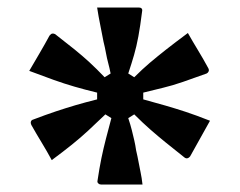

<svg xmlns="http://www.w3.org/2000/svg" viewBox="-20 -785 640 512"><path d="M350 -765Q355 -765 357.5 -762.5Q360 -760 359 -755Q354 -715 349 -688Q344 -661 337.5 -638.5Q331 -616 322 -589L338 -579Q360 -601 379.5 -617.5Q399 -634 422.5 -652.5Q446 -671 481 -697Q494 -674 508 -651Q522 -628 535 -604Q538 -599 536.5 -595Q535 -591 531 -589Q495 -576 467.5 -566.5Q440 -557 415 -551Q390 -545 362 -538V-520Q395 -511 421 -503.5Q447 -496 474.5 -487Q502 -478 540 -463Q527 -439 513.5 -415.5Q500 -392 487 -368Q484 -364 480 -363Q476 -362 472 -365Q443 -388 422 -405Q401 -422 381 -439.5Q361 -457 338 -480L322 -470Q328 -452 331.5 -438Q335 -424 338 -411Q341 -398 343 -384Q347 -367 349.5 -353Q352 -339 355 -325Q358 -311 360 -293Q333 -293 304.5 -293Q276 -293 249 -293Q245 -293 242 -296Q239 -299 240 -303Q245 -337 250.5 -363.5Q256 -390 262.5 -415Q269 -440 277 -470L261 -480Q236 -456 215.5 -437Q195 -418 172 -399.5Q149 -381 118 -358Q105 -382 91 -405Q77 -428 64 -451Q61 -457 62.5 -461Q64 -465 68 -466Q102 -479 129 -488Q156 -497 181.5 -504.5Q207 -512 239 -520V-538Q206 -546 178.5 -554Q151 -562 123 -572Q95 -582 58 -596Q72 -620 85.5 -643Q99 -666 112 -690Q116 -695 119.5 -695.5Q123 -696 127 -694Q158 -670 179 -653Q200 -636 218.5 -619Q237 -602 259 -579L275 -589Q272 -604 268.5 -617Q265 -630 262.5 -644Q260 -658 256 -674Q252 -696 247.5 -717.5Q243 -739 239 -765Q266 -765 294.5 -765Q323 -765 350 -765Z"/></svg>

Font: Recursive SemiBold
Style: Regular
Weight: 600
Version: Version 1.085